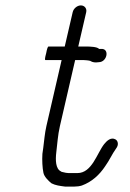

<svg xmlns="http://www.w3.org/2000/svg" viewBox="-20 -633 482 710"><path d="M248.8 -588 219.4 -461H159.4C156.8 -461 153.8 -452.7 150.7 -436C146.1 -419.3 145.2 -411 147.9 -411H207.9L151.6 -167C145.3 -139.8 143.3 -110.7 139.9 -86L136.8 -64C135.3 -40.8 136.7 -12.3 140.6 6C143.3 20.3 159.5 36.3 170.6 45C185.2 52.4 200.5 54.4 220.8 57H254.8C264.8 57 274.1 55.7 282.8 53C319.6 39.5 347.7 13.9 369.4 -19C384.2 -39.3 395.1 -64.4 409.4 -84C420.1 -97.6 416.2 -112.4 407.1 -117.5C390 -127.2 374.4 -111.6 365.1 -100C338.7 -66.5 320.1 7 266.4 7H233.4C230.2 6.3 226.9 6 223.6 6C218.6 4.7 214.2 3.7 210.3 3C208.3 3 206.8 2.3 205.8 1C185.2 -8.1 184.8 -41.7 188.2 -70C192.3 -101.9 193.5 -131.9 201.6 -167L257.9 -411H286.9C292.3 -411 308.6 -409.6 313.2 -408C323.2 -401.8 332.3 -401.2 345 -403C377.1 -403 386.2 -455.2 353.4 -452H346.4C340.2 -460 313.2 -461 298.4 -461H269.4L298.8 -588C301.9 -601.5 292.6 -613 279 -613C265.4 -613 251.9 -601.5 248.8 -588Z"/></svg>

Font: HoneyBee
Style: BookIt
Weight: 300
Foundry: Cannot Into Space Fonts
Version: Version 0.89